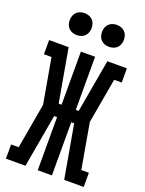

<svg xmlns="http://www.w3.org/2000/svg" viewBox="-174 -1035 847 1118"><g transform="rotate(20 250.0 -476.5)"><path d="M9 0V-88H56L105 -368L56 -647H9V-735H130L188 -406H206V-735H294V-406H312L370 -735H491V-647H444L395 -368L444 -88H491V0H370L312 -329H294V0H206V-329H188L130 0ZM350 -817Q336 -817 323 -821.5Q310 -826 300.5 -835.5Q291 -845 286.5 -858Q282 -871 282 -885Q282 -899 286.5 -912Q291 -925 300.5 -934.5Q310 -944 323 -948.5Q336 -953 350 -953Q364 -953 377 -948.5Q390 -944 399.5 -934.5Q409 -925 413.5 -912Q418 -899 418 -885Q418 -871 413.5 -858Q409 -845 399.5 -835.5Q390 -826 377 -821.5Q364 -817 350 -817ZM150 -817Q136 -817 123 -821.5Q110 -826 100.5 -835.5Q91 -845 86.5 -858Q82 -871 82 -885Q82 -899 86.5 -912Q91 -925 100.5 -934.5Q110 -944 123 -948.5Q136 -953 150 -953Q164 -953 177 -948.5Q190 -944 199.5 -934.5Q209 -925 213.5 -912Q218 -899 218 -885Q218 -871 213.5 -858Q209 -845 199.5 -835.5Q190 -826 177 -821.5Q164 -817 150 -817Z"/></g></svg>

Font: Iosevka Curly Slab Semibold
Style: Regular
Weight: 600
Monospace: yes
Designer: Belleve Invis
Foundry: Belleve Invis
Version: Version 22.1.2; ttfautohint (v1.8.4)